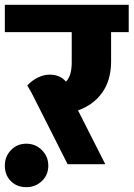

<svg xmlns="http://www.w3.org/2000/svg" viewBox="-55 -680 553 795"><path d="M478 -547H405V-422Q404 -346 367.5 -295.5Q331 -245 268 -223L381 0H225L76 -295L58 -326Q77 -347 102 -359Q127 -371 150 -371Q194 -371 218 -342Q242 -365 242 -422V-547H-35V-660H478ZM145 6Q145 44 118.5 69.5Q92 95 54 95Q15 95 -10 70Q-35 45 -35 6Q-35 -32 -9.5 -58.5Q16 -85 54 -85Q92 -85 118.5 -58.5Q145 -32 145 6Z"/></svg>

Font: Akshar
Style: Bold
Weight: 700
Designer: Tall Chai
Foundry: Tall Chai
Version: Version 1.000